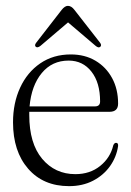

<svg xmlns="http://www.w3.org/2000/svg" viewBox="-20 -626 448 656"><path d="M383.5 -272Q383.5 -244 354 -244H80Q80 -238.5 80 -233Q80 -136 124 -83.5Q168 -31 237.5 -31Q287.5 -31 322.2 -59Q357 -87 367 -129.5Q370.5 -138 376.5 -138Q384.5 -138 383.5 -127Q378 -89.5 355.8 -58.2Q333.5 -27 297.8 -8.5Q262 10 216 10Q128 10 76.2 -49.5Q24.5 -109 24.5 -208Q24.5 -274 48.8 -326.5Q73 -379 117.5 -409.5Q162 -440 222 -440Q270 -440 306.2 -418.5Q342.5 -397 363 -359.2Q383.5 -321.5 383.5 -272ZM214.5 -419Q158 -419 122.8 -376.5Q87.5 -334 81 -262.5H304.5Q322 -262.5 322 -279.5Q322 -343.5 292.5 -381.2Q263 -419 214.5 -419ZM118.5 -469.5Q108.5 -461.5 102.5 -466Q96.5 -471 104 -480.5L190.5 -592Q201.5 -606 212 -606Q224 -606 234.5 -592L321.5 -480.5Q328.5 -471.5 322.5 -466Q316.5 -461 306.5 -469.5L212.5 -549.5Z"/></svg>

Font: Fraunces 144pt S050 Light
Style: Regular
Weight: 300
Version: Version 1.000; ttfautohint (v1.8.3)